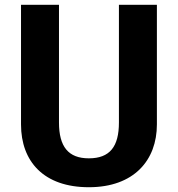

<svg xmlns="http://www.w3.org/2000/svg" viewBox="-20 -767 746 804"><path d="M637 -747H478V-254C478 -153 440 -104 352 -104C266 -104 227 -153 227 -254V-747H68V-246C68 -91 163 17 352 17C541 17 637 -96 637 -246Z"/></svg>

Font: Glow Sans SC Normal
Style: Bold
Weight: 700
Designer: Ryoko NISHIZUKA (kana, bopomofo & ideographs); Paul D. Hunt (Latin, Greek & Cyrillic); Sandoll Communications, Soo-young
Version: Version 0.93